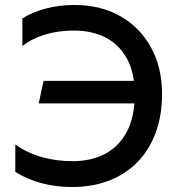

<svg xmlns="http://www.w3.org/2000/svg" viewBox="-20 -735 717 770"><path d="M268.6 15Q204.9 15 147.4 -0.2Q89.9 -15.3 41.4 -45.6V-155.1Q92.2 -120.1 150 -104.4Q207.9 -88.6 270.5 -88.6Q346.8 -88.6 402.8 -118.7Q458.8 -148.8 489.6 -208.4Q520.4 -268.1 520.4 -356.9Q520.4 -439.5 490.8 -496.5Q461.2 -553.5 406.5 -582.9Q351.9 -612.4 276.9 -612.4Q214.4 -612.4 162.2 -596.9Q109.9 -581.5 69.8 -550.4V-661.2Q110.6 -686.6 163.9 -700.8Q217.1 -715 279.5 -715Q383.5 -715 462.5 -670.1Q541.4 -625.2 585.7 -544.6Q629.9 -464 629.9 -357.5Q629.9 -271.7 604.4 -202.8Q578.9 -133.9 531.6 -85.3Q484.2 -36.6 417.7 -10.8Q351.2 15 268.6 15ZM135.2 -320.4 154.8 -410.8H548.2V-320.4Z"/></svg>

Font: Geologica-Sharp
Style: Regular
Weight: 100
Designer: Sindre Bremnes, Frode Helland
Foundry: Monokrom Skriftforlag AS
Version: Version 1.010;gftools[0.9.28]